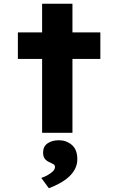

<svg xmlns="http://www.w3.org/2000/svg" viewBox="-20 -702 642 1015"><path d="M202.6 0V-682.3H363V0ZM74.5 -390.6V-530.7H510.5V-390.6ZM238.3 293.1 198.2 238.5Q212.2 234.3 228.8 225.5Q245.4 216.7 258 205.2Q270.6 193.6 270.6 180.7Q270.6 171.6 264.2 167.2Q257.7 162.9 246 157.6Q226.8 150 217.3 137.9Q207.8 125.9 207.8 104.5Q207.8 71.7 231.8 55.6Q255.7 39.4 291.2 39.4Q330.9 39.4 359.8 64.1Q388.7 88.7 388.7 139.4Q388.7 167 377 190.2Q365.3 213.4 344.5 232.4Q323.7 251.5 296.4 266.5Q269.2 281.5 238.3 293.1Z"/></svg>

Font: Lexend Giga
Style: Regular
Weight: 400
Designer: Bonnie Shaver-Troup, Thomas Jockin
Foundry: Lexend
Version: Version 1.007